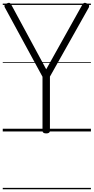

<svg xmlns="http://www.w3.org/2000/svg" viewBox="-20 -956 681 1396"><path d="M316 14Q289 14 289 -5V-398L15 -902Q10 -912 13.5 -918.5Q17 -925 29 -931Q42 -937 49 -935Q56 -933 63 -920L316 -452L577 -919Q585 -933 592.5 -935Q600 -937 611 -931Q625 -925 627.5 -918.5Q630 -912 626 -902L343 -399V-5Q343 14 316 14ZM0 410H641V420H0ZM0 -20H641V0H0ZM0 -505H641V-500H0ZM0 -930H641V-920H0Z"/></svg>

Font: Playwrite DE Grund Guides
Style: Regular
Weight: 400
Designer: Veronika Burian, José Scaglione
Foundry: TypeTogether
Version: Version 1.003